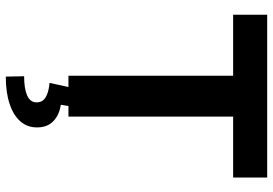

<svg xmlns="http://www.w3.org/2000/svg" viewBox="-164 -584 970 683"><g transform="rotate(90 321.5 -242.0)"><path d="M31.9 -707H611V-585.8H394.3V0H249V-585.8H31.9ZM357.1 -2.9 352.2 27.2Q388.9 32.6 410.8 54Q432.7 75.4 432.7 110.9Q433.3 145 412 170.2Q390.7 195.3 349.7 209.1Q308.8 222.9 252 222.9L250.7 157.7Q294.7 157.7 318.9 147Q343 136.3 343.6 114.9Q344.1 100.4 336.8 91Q329.5 81.7 314.4 75.7Q299.3 69.7 274.3 67.2L289.7 -2.9Z"/></g></svg>

Font: Pretendard GOV Variable
Style: Regular
Weight: 400
Designer: Base glyphs from Inter by Rasmus Andersson; Hangul glyphs from Noto Sans CJK(Source Han Sans) by Jang Soo-young and Kang
Foundry: Kil Hyung-jin
Version: Version 1.307;Glyphs 3.2 (3192)